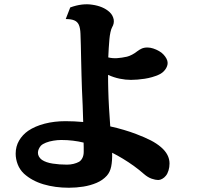

<svg xmlns="http://www.w3.org/2000/svg" viewBox="-20 -841 930 897"><path d="M668.9 -619.1Q681.6 -619.1 695.8 -614.5Q710 -609.9 722.9 -602.5Q735.8 -595.2 744.1 -585.9Q752.4 -577.1 757.8 -566.9Q763.2 -556.6 763.2 -546.9Q763.2 -531.7 752 -516.1Q740.7 -500.5 722.2 -492.2Q691.4 -478.5 656 -473.1Q620.6 -467.8 591.8 -467.8Q566.4 -467.8 539.1 -473.4Q511.7 -479 484.9 -491.2Q484.9 -474.6 485.1 -457Q485.4 -439.5 485.8 -421.9Q486.8 -380.4 489.3 -337.6Q491.7 -294.9 495.1 -250.5Q528.3 -243.2 558.8 -234.1Q589.4 -225.1 616.2 -214.8Q657.2 -199.2 684.6 -185.1Q711.9 -170.9 731.9 -153.8Q772 -119.6 772 -77.1Q772 -60.1 767.3 -44.7Q762.7 -29.3 754.9 -20Q747.6 -10.7 737.8 -5.4Q728 0 719.2 0Q706.5 0 688.7 -6.1Q670.9 -12.2 652.8 -27.8Q631.3 -46.9 606 -65.2Q580.6 -83.5 554.4 -99.4Q528.3 -115.2 503.9 -127.4Q504.9 -89.8 499.5 -63.2Q494.1 -36.6 479 -20Q460 1 431.4 13.2Q402.8 25.4 369.4 30.8Q335.9 36.1 301.8 36.1Q237.3 36.1 183.1 20Q128.9 3.9 91.8 -29.8Q72.3 -48.3 62.7 -73.2Q53.2 -98.1 53.2 -123Q53.2 -156.7 69.1 -184.1Q85 -211.4 111.8 -230Q143.6 -251.5 188.5 -263.2Q233.4 -274.9 286.1 -274.9Q306.6 -274.9 327.4 -273.9Q348.1 -272.9 368.7 -271Q367.7 -310.1 366.2 -349.1Q364.7 -388.2 362.8 -425.8Q361.8 -455.6 360.8 -490.5Q359.9 -525.4 359.1 -561Q358.4 -596.7 357.7 -628.4Q356.9 -660.2 356 -683.1Q355 -710 348.4 -724.9Q341.8 -739.7 327.1 -745.8Q312.5 -752 287.1 -752L308.1 -806.2Q364.3 -826.7 412.1 -818.8Q436 -815.4 456.5 -806.9Q477.1 -798.3 492.2 -784.2Q500.5 -776.4 504.9 -767.8Q509.3 -759.3 511.2 -750Q514.2 -731 503.9 -713.9Q499.5 -706.1 496.1 -690.7Q492.7 -675.3 491.2 -658.2Q489.3 -637.2 488 -615.7Q486.8 -594.2 485.8 -572.8Q505.9 -567.9 527.3 -569.3Q548.8 -570.8 573.2 -576.2Q583.5 -578.6 597.2 -585.7Q610.8 -592.8 622.1 -602.1Q629.4 -607.9 640.9 -613.5Q652.3 -619.1 668.9 -619.1ZM175.8 -94.2Q194.8 -81.5 226.3 -76.7Q257.8 -71.8 293 -71.8Q308.6 -71.8 323.5 -75.4Q338.4 -79.1 349.1 -85Q358.9 -90.8 365 -103Q371.1 -115.2 371.1 -131.8V-153.3Q371.1 -164.1 370.6 -174.8Q346.7 -180.7 320.8 -183.8Q294.9 -187 266.1 -187Q248.5 -187 229.5 -183.8Q210.4 -180.7 194.8 -174.6Q179.2 -168.5 170.9 -160.2Q165 -153.3 161.1 -144.8Q157.2 -136.2 157.2 -127Q157.2 -118.2 161.9 -109.6Q166.5 -101.1 175.8 -94.2Z"/></svg>

Font: BIZ UDPMincho
Style: Bold
Weight: 700
Designer: TypeBank Co., Ltd.
Foundry: Morisawa Inc.
Version: Version 1.06